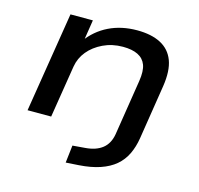

<svg xmlns="http://www.w3.org/2000/svg" viewBox="-102 -609 943 911"><g transform="rotate(15 370.0 -154.0)"><path d="M297 193 307 107 368 102Q421 98 452 73.5Q483 49 491 2L534 -271Q542 -322 531 -351Q520 -380 491.5 -394Q463 -408 418 -408Q365 -408 321 -387Q277 -366 249.5 -332.5Q222 -299 215 -256L174 0H58L137 -492H247L230 -383H221Q263 -441 324.5 -471Q386 -501 463 -501Q533 -501 579 -477Q625 -453 643.5 -404Q662 -355 650 -277L608 -10Q601 34 584 69.5Q567 105 537.5 130Q508 155 464 170Q420 185 360 189Z"/></g></svg>

Font: Nunito Sans 10pt Expanded SemiBold
Style: Italic
Weight: 600
Width: 7
Italic angle: -9°
Designer: Vernon Adams
Foundry: Vernon Adams
Version: Version 3.101;gftools[0.9.27]